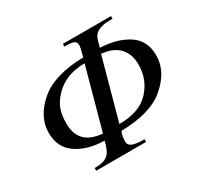

<svg xmlns="http://www.w3.org/2000/svg" viewBox="-141 -822 1023 991"><g transform="rotate(-30 370.5 -326.5)"><path d="M510 -582 498 -540Q599 -536 665 -493Q731 -450 731 -361Q731 -265 640 -188Q555 -116 380 -113Q369 -84 369 -57Q369 -34 390 -25Q411 -16 462 -16V0H165V-16H174Q220 -16 244 -36.5Q268 -57 280 -113Q182 -114 116 -158.5Q50 -203 50 -291Q50 -386 138 -462Q224 -536 399 -540Q413 -589 413 -604Q413 -623 400.5 -630Q388 -637 343 -637V-653H630V-637H613Q525 -637 510 -582ZM488 -510 389 -149Q509 -149 568 -212Q628 -276 628 -366Q628 -429 592.5 -466.5Q557 -504 488 -510ZM291 -149 390 -510Q277 -510 210 -440Q178 -406 165.5 -371.5Q153 -337 153 -288Q153 -159 291 -149Z"/></g></svg>

Font: STIX MathJax Main
Style: Italic
Weight: 400
Italic angle: -16.33°
Designer: MicroPress Inc., with final additions and corrections provided by Coen Hoffman, Elsevier (retired)
Version: Version 1.1.1